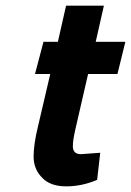

<svg xmlns="http://www.w3.org/2000/svg" viewBox="-20 -648 464 680"><path d="M238 -130C238 -145 241 -163 246 -186C246 -186 292 -386 292 -386C292 -386 396 -386 396 -386C396 -386 424 -500 424 -500C424 -500 319 -500 319 -500C319 -500 348 -628 348 -628C348 -628 214 -628 214 -628C214 -628 185 -500 185 -500C185 -500 134 -500 134 -500C134 -500 104 -386 104 -386C104 -386 158 -386 158 -386C158 -386 114 -198 114 -198C114 -198 114 -198 114 -198C104 -157 99 -122 99 -93C99 -64 109 -39 129 -19C148 2 177 12 215 12C252 12 289 4 324 -11C324 -11 335 -107 335 -107C335 -107 267 -102 267 -102C267 -102 267 -102 267 -102C248 -102 238 -111 238 -130C238 -130 238 -130 238 -130Z"/></svg>

Font: My Font
Style: Bold Italic
Weight: 500
Version: Version 0.001